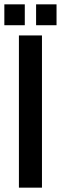

<svg xmlns="http://www.w3.org/2000/svg" viewBox="-30 -863 280 883"><path d="M84 -747H-10V-843H84ZM230 -747H136V-843H230ZM163 0H57V-700H163Z"/></svg>

Font: Bebas Kai
Style: Regular
Weight: 400
Designer: Ryoichi Tsunekawa
Foundry: Dharma Type
Version: Version 1.001;PS 001.001;hotconv 1.0.70;makeotf.lib2.5.58329